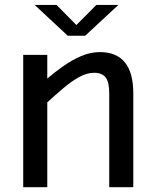

<svg xmlns="http://www.w3.org/2000/svg" viewBox="-20 -778 636 798"><path d="M76.5 0V-550H176.5V-451.5Q207.5 -478 243.2 -503.2Q279 -528.5 317.5 -545Q356 -561.5 395 -561.5Q534 -561.5 534 -389.5V0H434V-389.5Q434 -437.5 418.8 -456.5Q403.5 -475.5 371 -475.5Q341 -475.5 308.5 -457.5Q276 -439.5 242.8 -411.2Q209.5 -383 176.5 -352.5V0ZM124 -757.5H215L297.5 -674L380.5 -757.5H472L334 -629.5H261.5Z"/></svg>

Font: Junction Medium
Style: Regular
Weight: 500
Designer: Caroline Hadilaksono
Foundry: Caroline Hadilaksono, Tyler Finck, The League of Moveable Type
Version: Version 2.000; ttfautohint (v1.8.3)